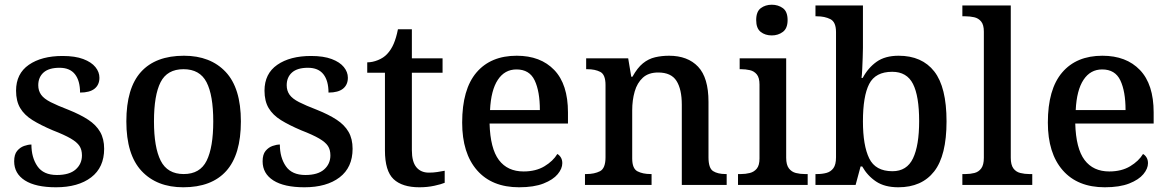

<svg xmlns="http://www.w3.org/2000/svg" viewBox="-20 -783 4952 813"><path d="M217 10Q131 10 85.5 -19Q40 -48 40 -100Q40 -129 52.5 -144Q65 -159 82 -165Q99 -171 113 -171Q113 -116 138.5 -79Q164 -42 221 -42Q274 -42 300.5 -65.5Q327 -89 327 -125Q327 -149 316.5 -165Q306 -181 279.5 -196.5Q253 -212 204 -231Q152 -253 117.5 -274.5Q83 -296 65.5 -325.5Q48 -355 48 -399Q48 -471 102 -508.5Q156 -546 245 -546Q298 -546 332.5 -533Q367 -520 384 -499Q401 -478 401 -454Q401 -424 380.5 -407.5Q360 -391 319 -391Q319 -441 297.5 -468.5Q276 -496 232 -496Q187 -496 164.5 -476Q142 -456 142 -422Q142 -399 154 -382Q166 -365 194.5 -350.5Q223 -336 270 -318Q320 -298 353.5 -276Q387 -254 404 -224.5Q421 -195 421 -153Q421 -74 366 -32Q311 10 217 10Z M756 10Q644 10 579.5 -59Q515 -128 515 -269Q515 -410 577 -478.5Q639 -547 759 -547Q871 -547 935.5 -478.5Q1000 -410 1000 -269Q1000 -128 938 -59Q876 10 756 10ZM758 -46Q827 -46 855 -102.5Q883 -159 883 -269Q883 -380 854.5 -435Q826 -490 757 -490Q688 -490 660 -435Q632 -380 632 -269Q632 -159 660.5 -102.5Q689 -46 758 -46Z M1269 10Q1183 10 1137.5 -19Q1092 -48 1092 -100Q1092 -129 1104.5 -144Q1117 -159 1134 -165Q1151 -171 1165 -171Q1165 -116 1190.5 -79Q1216 -42 1273 -42Q1326 -42 1352.5 -65.5Q1379 -89 1379 -125Q1379 -149 1368.5 -165Q1358 -181 1331.5 -196.5Q1305 -212 1256 -231Q1204 -253 1169.5 -274.5Q1135 -296 1117.5 -325.5Q1100 -355 1100 -399Q1100 -471 1154 -508.5Q1208 -546 1297 -546Q1350 -546 1384.5 -533Q1419 -520 1436 -499Q1453 -478 1453 -454Q1453 -424 1432.5 -407.5Q1412 -391 1371 -391Q1371 -441 1349.5 -468.5Q1328 -496 1284 -496Q1239 -496 1216.5 -476Q1194 -456 1194 -422Q1194 -399 1206 -382Q1218 -365 1246.5 -350.5Q1275 -336 1322 -318Q1372 -298 1405.5 -276Q1439 -254 1456 -224.5Q1473 -195 1473 -153Q1473 -74 1418 -32Q1363 10 1269 10Z M1756 10Q1683 10 1646.5 -24.5Q1610 -59 1610 -146V-475H1535V-519Q1557 -519 1580.5 -528.5Q1604 -538 1619 -554Q1636 -572 1647 -597.5Q1658 -623 1665 -659H1724V-536H1854V-475H1724V-147Q1724 -98 1743 -75Q1762 -52 1796 -52Q1815 -52 1831 -54.5Q1847 -57 1863 -60V-9Q1849 -3 1819.5 3.5Q1790 10 1756 10Z M2178 10Q2063 10 2000 -62Q1937 -134 1937 -264Q1937 -405 1997.5 -476Q2058 -547 2168 -547Q2269 -547 2327 -486.5Q2385 -426 2385 -307V-260H2053Q2056 -154 2092.5 -105.5Q2129 -57 2197 -57Q2249 -57 2285.5 -79Q2322 -101 2340 -131Q2349 -126 2355 -116Q2361 -106 2361 -92Q2361 -69 2341.5 -45.5Q2322 -22 2281.5 -6Q2241 10 2178 10ZM2266 -317Q2266 -396 2244 -442.5Q2222 -489 2167 -489Q2117 -489 2088 -445Q2059 -401 2055 -317Z M2457 0V-46H2463Q2497 -46 2520.5 -58Q2544 -70 2544 -117V-423Q2544 -467 2522 -478.5Q2500 -490 2467 -490H2462V-536H2640L2653 -458H2658Q2679 -496 2702.5 -515Q2726 -534 2754 -540.5Q2782 -547 2813 -547Q2892 -547 2936 -500.5Q2980 -454 2980 -352V-117Q2980 -71 2999.5 -58.5Q3019 -46 3053 -46H3057V0H2867V-340Q2867 -405 2844.5 -440.5Q2822 -476 2767 -476Q2726 -476 2702 -454Q2678 -432 2667.5 -395.5Q2657 -359 2657 -316V-112Q2657 -69 2679.5 -57.5Q2702 -46 2735 -46H2739V0Z M3105 0V-46H3118Q3137 -46 3155 -50.5Q3173 -55 3184.5 -69Q3196 -83 3196 -112V-425Q3196 -454 3184.5 -468Q3173 -482 3155 -486Q3137 -490 3118 -490H3112V-536H3309V-115Q3309 -85 3320.5 -70Q3332 -55 3350 -50.5Q3368 -46 3388 -46H3400V0ZM3248 -633Q3220 -633 3201 -648Q3182 -663 3182 -698Q3182 -734 3201.5 -748.5Q3221 -763 3248 -763Q3275 -763 3295 -748.5Q3315 -734 3315 -698Q3315 -663 3295 -648Q3275 -633 3248 -633Z M3784 10Q3726 10 3689.5 -14.5Q3653 -39 3631 -78H3624L3603 0H3433V-46H3440Q3462 -46 3480 -51Q3498 -56 3509 -71Q3520 -86 3520 -117V-647Q3520 -690 3496 -702Q3472 -714 3439 -714H3433V-760H3634V-580Q3634 -564 3633 -539Q3632 -514 3631 -490Q3630 -466 3628 -453H3633Q3656 -496 3692 -521.5Q3728 -547 3785 -547Q3884 -547 3936 -480.5Q3988 -414 3988 -269Q3988 -124 3935.5 -57Q3883 10 3784 10ZM3759 -58Q3820 -58 3846 -112.5Q3872 -167 3872 -270Q3872 -376 3846 -427.5Q3820 -479 3758 -479Q3687 -479 3660.5 -427.5Q3634 -376 3634 -269Q3634 -167 3660.5 -112.5Q3687 -58 3759 -58Z M4055 0V-46H4068Q4088 -46 4106 -50.5Q4124 -55 4135 -70Q4146 -85 4146 -115V-649Q4146 -678 4134.5 -692Q4123 -706 4105 -710Q4087 -714 4068 -714H4055V-760H4260V-115Q4260 -85 4271 -70Q4282 -55 4300.5 -50.5Q4319 -46 4338 -46H4351V0Z M4658 10Q4543 10 4480 -62Q4417 -134 4417 -264Q4417 -405 4477.5 -476Q4538 -547 4648 -547Q4749 -547 4807 -486.5Q4865 -426 4865 -307V-260H4533Q4536 -154 4572.5 -105.5Q4609 -57 4677 -57Q4729 -57 4765.5 -79Q4802 -101 4820 -131Q4829 -126 4835 -116Q4841 -106 4841 -92Q4841 -69 4821.5 -45.5Q4802 -22 4761.5 -6Q4721 10 4658 10ZM4746 -317Q4746 -396 4724 -442.5Q4702 -489 4647 -489Q4597 -489 4568 -445Q4539 -401 4535 -317Z"/></svg>

Font: Noto Nastaliq Urdu Medium
Style: Regular
Weight: 500
Designer: Monotype Design Team (Patrick Giasson: type design, Kamal Mansour: OpenType code, Glenda Bellarosa). Updated by Simon Co
Foundry: Monotype Imaging Inc., Simon Cozens
Version: Version 3.007